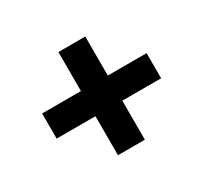

<svg xmlns="http://www.w3.org/2000/svg" viewBox="-106 -713 812 767"><g transform="rotate(-30 300.0 -330.0)"><path d="M238 -92V-272H59V-388H238V-568H362V-388H541V-272H362V-92Z"/></g></svg>

Font: Pitagon Sans Mono
Style: Bold
Weight: 700
Monospace: yes
Designer: Travis Tran
Foundry: Pitagon
Version: Version 1.001; ttfautohint (v1.8.4.7-5d5b);gftools[0.9.26]